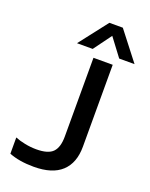

<svg xmlns="http://www.w3.org/2000/svg" viewBox="-158 -930 797 1022"><g transform="rotate(20 240.5 -419.0)"><path d="M155 -687 280 -848H356L481 -687H394L318 -788L244 -687ZM163 10Q81 10 23 -13V-105Q47 -95 79.5 -88.5Q112 -82 144 -82Q211 -82 237.5 -109.5Q264 -137 264 -198V-644H373V-180Q373 -88 320.5 -39Q268 10 163 10Z"/></g></svg>

Font: Kanit
Style: Regular
Weight: 400
Designer: Katatrad Team
Foundry: CadsonDemak
Version: Version 2.000; ttfautohint (v1.8.3)